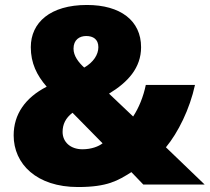

<svg xmlns="http://www.w3.org/2000/svg" viewBox="-20 -743 844 773"><path d="M330 -723C182 -723 104 -652 104 -553C104 -489 128 -440 168 -394C82 -350 35 -283 35 -198C35 -83 127 10 294 10C413 10 455 -16 509 -50L557 0H804L648 -150C697 -209 744 -304 765 -401H567C557 -353 539 -309 516 -274L419 -366C495 -412 548 -470 548 -553C548 -660 465 -723 330 -723ZM327 -598C355 -598 376 -585 376 -553C376 -523 356 -492 319 -471C296 -492 276 -518 276 -547C276 -583 300 -598 327 -598ZM272 -289 393 -166C378 -154 349 -142 312 -142C264 -142 232 -171 232 -212C232 -242 244 -268 272 -289Z"/></svg>

Font: Noto Sans Arabic UI Bk
Style: Regular
Weight: 900
Designer: Monotype Design Team, Nadine Chahine and Nizar Qandah
Foundry: Monotype Imaging Inc.
Version: Version 2.010